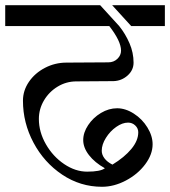

<svg xmlns="http://www.w3.org/2000/svg" viewBox="-34 -709 652 736"><path d="M-14 -689H350L423 -609Q447 -579 462.5 -543Q478 -507 478 -469Q478 -440 455 -419.5Q432 -399 401 -398L259 -397Q220 -397 187 -377Q154 -357 134.5 -324Q115 -291 115 -253Q115 -203 142 -156Q169 -109 212 -80Q255 -51 300 -51Q351 -51 368 -64Q329 -86 307 -114.5Q285 -143 285 -172Q285 -201 304 -229.5Q323 -258 353 -276Q383 -294 415 -294Q447 -294 479 -273.5Q511 -253 531 -220.5Q551 -188 551 -156Q551 -117 522.5 -79Q494 -41 448.5 -17Q403 7 357 7Q274 7 204.5 -39.5Q135 -86 94.5 -162Q54 -238 54 -323Q54 -362 77 -395.5Q100 -429 138.5 -449Q177 -469 221 -469L381 -470Q402 -470 416 -483.5Q430 -497 430 -515Q430 -551 385 -609H-14ZM396 -689H598V-609H469ZM496 -202Q496 -217 484.5 -228Q473 -239 457 -239Q435 -239 411.5 -222.5Q388 -206 372 -180.5Q356 -155 356 -131Q356 -116 366.5 -102Q377 -88 397 -78Q443 -106 469.5 -138Q496 -170 496 -202Z"/></svg>

Font: Amita
Style: Regular
Weight: 400
Designer: Eduardo Rodriguez Tunni, Modular Infotech, Brian J. Bonislawsky
Foundry: Eduardo Rodriguez Tunni, Modular Infotech, Brian J. Bonislawsky
Version: Version 1.004